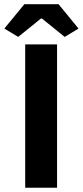

<svg xmlns="http://www.w3.org/2000/svg" viewBox="-39 -880 388 900"><path d="M79.1 0V-671.9H228.5V0ZM46.4 -707 -18.6 -746.1 75.2 -860.4H235.4L329.1 -746.1L264.2 -707L157.2 -793.5H153.3Z"/></svg>

Font: Akatab Black
Style: Regular
Weight: 900
Designer: SIL Global
Foundry: SIL Global
Version: Version 4.000